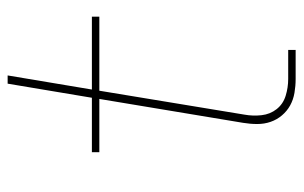

<svg xmlns="http://www.w3.org/2000/svg" viewBox="-162 -612 775 490"><g transform="rotate(-90 225.0 -367.5)"><path d="M268 0Q250 0 232.5 -3Q215 -6 200.5 -14Q186 -22 175 -35Q164 -48 158.5 -64Q153 -80 153 -98Q153 -116 156 -134L217 -501H81V-520H220L256 -735H277L241 -520H427V-501H238L177 -131Q173 -109 175.5 -87Q178 -65 191 -48.5Q204 -32 225 -25.5Q246 -19 268 -19H342V0Z"/></g></svg>

Font: Iosevka Etoile Thin Oblique
Style: Regular
Weight: 100
Italic angle: -9°
Designer: Belleve Invis
Foundry: Belleve Invis
Version: Version 15.5.2; ttfautohint (v1.8.4)